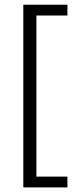

<svg xmlns="http://www.w3.org/2000/svg" viewBox="-20 -696 342 836"><path d="M273.5 120H81.5V-675.5H273.5V-628.5H138.5V73H273.5Z"/></svg>

Font: Anek Devanagari Medium Light
Style: Regular
Weight: 300
Version: Version 1.003